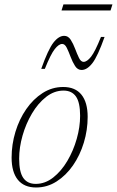

<svg xmlns="http://www.w3.org/2000/svg" viewBox="-20 -822 519 852"><path d="M260.5 -436Q314 -436 341.5 -401.8Q369 -367.5 369 -303.5Q369 -245 352 -189Q335 -133 304 -88.2Q273 -43.5 231.2 -16.8Q189.5 10 140 10Q87 10 59.2 -24.2Q31.5 -58.5 31.5 -122.5Q31.5 -181 48.5 -237Q65.5 -293 96.5 -337.8Q127.5 -382.5 169.2 -409.2Q211 -436 260.5 -436ZM138.5 -6Q180 -6 216 -34.2Q252 -62.5 278.8 -107.8Q305.5 -153 320.5 -205.8Q335.5 -258.5 335.5 -308Q335.5 -367.5 317 -393.8Q298.5 -420 262 -420Q220.5 -420 184.5 -391.8Q148.5 -363.5 121.8 -318.2Q95 -273 80 -220.2Q65 -167.5 65 -118Q65 -58.5 83.5 -32.2Q102 -6 138.5 -6ZM444 -658Q413.5 -572 390 -541.8Q366.5 -511.5 342 -511.5Q324.5 -511.5 313.2 -529Q302 -546.5 293.5 -569.2Q285 -592 276.5 -609.5Q268 -627 256 -627Q241 -627 223 -604.2Q205 -581.5 179 -516.5H163Q193.5 -602.5 217 -632.8Q240.5 -663 265 -663Q282.5 -663 293.8 -645.5Q305 -628 313.5 -605.2Q322 -582.5 330.5 -565Q339 -547.5 351 -547.5Q366 -547.5 384 -570.2Q402 -593 428 -658ZM253 -775.5 261.5 -802.5H479L470.5 -775.5Z"/></svg>

Font: Newsreader 16pt ExtraLight
Style: Italic
Weight: 275
Italic angle: -17°
Designer: Hugues Gentile
Foundry: Production Type
Version: Version 1.003; ttfautohint (v1.8.3)